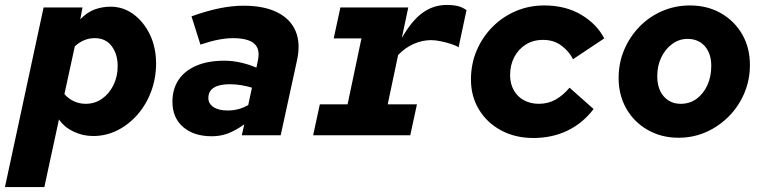

<svg xmlns="http://www.w3.org/2000/svg" viewBox="-62 -546 3082 775"><path d="M-42 209 114 -516H271L262 -468Q290 -497 320.5 -508Q351 -519 384 -519Q436 -519 477.5 -488Q519 -457 543.5 -405.5Q568 -354 568 -290Q568 -231 548.5 -178Q529 -125 494 -84.5Q459 -44 413 -20.5Q367 3 314 3Q272 3 234.5 -15Q197 -33 176 -64L117 209ZM284 -127Q321 -127 350 -147.5Q379 -168 396 -202.5Q413 -237 413 -280Q413 -327 389 -359.5Q365 -392 320 -392Q276 -392 240 -359L198 -166Q215 -147 237 -137Q259 -127 284 -127Z M793 4Q720 4 677 -33.5Q634 -71 634 -135Q634 -187 659 -224Q684 -261 731 -281Q778 -301 843 -301Q876 -301 909.5 -293.5Q943 -286 973 -273L979 -302Q989 -348 964 -370Q939 -392 878 -392Q852 -392 820.5 -386Q789 -380 747 -366L711 -480Q772 -502 823.5 -512.5Q875 -523 921 -523Q1003 -523 1056.5 -496.5Q1110 -470 1131 -421Q1152 -372 1137 -303L1071 0H914L924 -44Q887 -18 857 -7Q827 4 793 4ZM779 -150Q779 -128 799.5 -114Q820 -100 857 -100Q880 -100 900.5 -105.5Q921 -111 940 -122L955 -192Q936 -198 913 -202Q890 -206 864 -206Q823 -206 801 -192Q779 -178 779 -150Z M1202 0 1229 -125H1341L1397 -391H1285L1312 -516H1586L1560 -393Q1601 -464 1644.5 -495Q1688 -526 1741 -526Q1770 -526 1788 -521Q1806 -516 1821 -505L1789 -355Q1779 -362 1759 -368.5Q1739 -375 1717 -379.5Q1695 -384 1678 -384Q1643 -384 1608.5 -369Q1574 -354 1545 -324L1503 -125H1621L1594 0Z M2091 11Q2018 11 1961 -19.5Q1904 -50 1871.5 -103.5Q1839 -157 1839 -225Q1839 -288 1862 -342Q1885 -396 1925.5 -437Q1966 -478 2019.5 -501Q2073 -524 2135 -524Q2221 -524 2284 -486.5Q2347 -449 2377 -391L2251 -307Q2235 -339 2204 -362Q2173 -385 2130 -385Q2090 -385 2060 -366Q2030 -347 2013.5 -315Q1997 -283 1997 -243Q1997 -208 2012 -181.5Q2027 -155 2053.5 -141Q2080 -127 2113 -127Q2151 -127 2181.5 -144.5Q2212 -162 2237 -192L2334 -106Q2291 -49 2229 -19Q2167 11 2091 11Z M2677 10Q2608 10 2552.8 -21.3Q2497.7 -52.6 2466.3 -107.3Q2435 -162 2435 -231Q2435 -292 2457.5 -345Q2480 -398 2519.4 -438.4Q2558.8 -478.9 2611.1 -501.4Q2663.4 -524 2723 -524Q2793 -524 2847.5 -493Q2902 -462 2933.5 -408Q2965 -354 2965 -283.5Q2965 -223.5 2942.6 -170.4Q2920.2 -117.3 2880.4 -76.8Q2840.6 -36.3 2788.5 -13.1Q2736.4 10 2677 10ZM2686 -127Q2722 -127 2749.5 -147Q2777 -167 2793 -201.5Q2809 -236 2809 -280Q2809 -330 2783 -359.5Q2757 -389 2713 -389Q2679.5 -389 2651.7 -368.8Q2623.8 -348.6 2607.4 -314.8Q2591 -281 2591 -238.7Q2591 -187 2617.2 -157Q2643.5 -127 2686 -127Z"/></svg>

Font: Red Hat Mono
Style: Italic
Weight: 400
Italic angle: -12°
Monospace: yes
Designer: Pentagram, MCKL
Foundry: MCKL
Version: Version 1.030